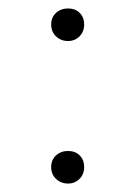

<svg xmlns="http://www.w3.org/2000/svg" viewBox="-20 -590 318 454"><path d="M179 -532Q179 -515 168 -504Q157 -493 141 -493Q124 -493 112.5 -504Q101 -515 101 -532Q101 -549 112.5 -559.5Q124 -570 141 -570Q158 -570 168.5 -559.5Q179 -549 179 -532ZM179 -195Q179 -178 168 -167Q157 -156 141 -156Q124 -156 112.5 -167Q101 -178 101 -195Q101 -212 112.5 -222.5Q124 -233 141 -233Q158 -233 168.5 -222.5Q179 -212 179 -195Z"/></svg>

Font: SUITE Light
Style: Regular
Weight: 300
Designer: Sun
Foundry: Sun
Version: Version 2.040